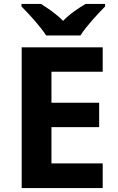

<svg xmlns="http://www.w3.org/2000/svg" viewBox="-20 -954 600 974"><path d="M214 -774H388C416 -819 477 -885 513 -921V-934H414C379 -913 334 -884 300 -848C265 -884 223 -912 188 -934H89V-921C126 -884 186 -819 214 -774ZM501 0V-125H241V-309H483V-433H241V-590H501V-714H90V0Z"/></svg>

Font: Noto Sans Bassa Vah
Style: Bold
Weight: 700
Designer: Monotype Design Team
Foundry: Monotype Imaging Inc.
Version: Version 2.002